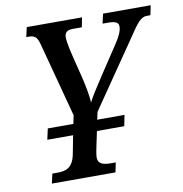

<svg xmlns="http://www.w3.org/2000/svg" viewBox="-80 -790 826 865"><g transform="rotate(-10 333.0 -357.0)"><path d="M88 0H379L388 -44H368C332 -44 307 -50 307 -81C307 -88 309 -100 311 -112L329 -198H454L464 -248H339L347 -283L557 -589C595 -646 613 -670 640 -670H657L666 -714H448L438 -670H463C498 -670 511 -662 511 -645C511 -624 500 -600 477 -566L391 -436C360 -389 339 -356 325 -329C324 -364 314 -410 305 -448L287 -520C277 -561 264 -610 264 -639C264 -659 276 -670 301 -670H343L352 -714H99L89 -670H100C134 -670 140 -655 150 -617L238 -286L230 -248H113L102 -198H220L203 -110C190 -51 157 -44 120 -44H98Z"/></g></svg>

Font: Noto Serif Condensed Medium
Style: Italic
Weight: 500
Width: 3
Italic angle: -12°
Designer: Monotype Design Team
Foundry: Monotype Imaging Inc.
Version: Version 2.013